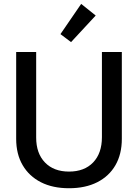

<svg xmlns="http://www.w3.org/2000/svg" viewBox="-20 -976 725 1008"><path d="M342.3 12.2Q256.8 12.2 194.8 -19.3Q132.8 -50.8 98.9 -108.9Q64.9 -167 64.9 -247.1V-703.1H169.9V-253.9Q169.9 -170.9 216.1 -123Q262.2 -75.2 342.3 -75.2Q422.9 -75.2 469 -123.3Q515.1 -171.4 515.1 -255.9V-703.1H619.6V-247.1Q619.6 -167 586.2 -108.9Q552.7 -50.8 490.5 -19.3Q428.2 12.2 342.3 12.2ZM353 -754.9 297.4 -796.9 406.2 -955.6 482.4 -894.5Z"/></svg>

Font: Schibsted Grotesk Medium
Style: Regular
Weight: 500
Designer: Bakken & Baeck AS, Henrik Kongsvoll
Foundry: Schibsted ASA
Version: Version 1.100;gftools[0.9.25]